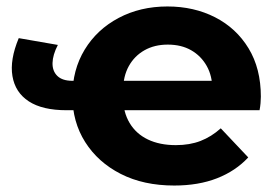

<svg xmlns="http://www.w3.org/2000/svg" viewBox="-20 -566 855 594"><path d="M280 -225H186Q111 -225 69 -252.5Q27 -280 18.5 -330.5Q10 -381 38 -448L159 -427Q143 -396 142.5 -371Q142 -346 157.5 -331Q173 -316 204 -316H280ZM519 8Q424 8 353.5 -28Q283 -64 243.5 -126.5Q204 -189 204 -269Q204 -350 242 -412.5Q280 -475 347 -510.5Q414 -546 498 -546Q580 -546 645.5 -512.5Q711 -479 749 -416.5Q787 -354 787 -267Q787 -258 786 -246.5Q785 -235 783 -225H334V-316H699L637 -289Q637 -331 619.5 -362Q602 -393 571.5 -410.5Q541 -428 499 -428Q458 -428 427 -410.5Q396 -393 378.5 -361.5Q361 -330 361 -287V-263Q361 -219 381 -185.5Q401 -152 437.5 -134.5Q474 -117 524 -117Q567 -117 600.5 -130Q634 -143 663 -169L748 -79Q709 -37 651.5 -14.5Q594 8 519 8Z"/></svg>

Font: MOST Montserrat
Style: Bold
Weight: 700
Designer: Julieta Ulanovsky
Foundry: Julieta Ulanovsky
Version: Version 8.000;March 11, 2024;FontCreator 15.0.0.2926 64-bit